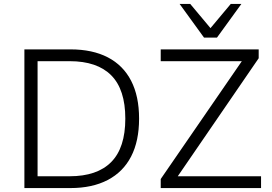

<svg xmlns="http://www.w3.org/2000/svg" viewBox="-20 -956 1382 976"><path d="M104 0V-705H338Q450 -705 528 -664.5Q606 -624 646.5 -545.5Q687 -467 687 -353Q687 -239 646.5 -160.5Q606 -82 527.5 -41Q449 0 338 0ZM171 -60H334Q474 -60 545.5 -132.5Q617 -205 617 -353Q617 -501 545.5 -573Q474 -645 334 -645H171ZM797 0V-46L1232 -678L1238 -645H797V-705H1295V-660L861 -27L855 -60H1307V0ZM1017 -765 893 -936H947L1050 -813L1153 -936H1207L1083 -765Z"/></svg>

Font: Nunito Sans 9pt Light
Style: Regular
Weight: 300
Version: Version 3.101;gftools[0.9.27]